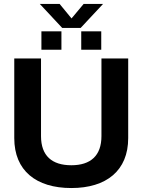

<svg xmlns="http://www.w3.org/2000/svg" viewBox="-20 -939 719 969"><path d="M294 -798H387L500 -919H402L341 -846L281 -919H181ZM189 -688H290V-781H189ZM390 -688H491V-781H390ZM340 10C517 10 627 -78 627 -242V-644H492V-252C492 -153 437 -105 340 -105C242 -105 187 -153 187 -252V-644H52V-242C52 -78 162 10 340 10Z"/></svg>

Font: Kanit Medium
Style: Regular
Weight: 500
Designer: Katatrad Team
Foundry: CadsonDemak
Version: Version 1.000;PS 001.000;hotconv 1.0.88;makeotf.lib2.5.64775